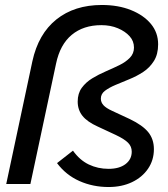

<svg xmlns="http://www.w3.org/2000/svg" viewBox="-20 -739 675 771"><path d="M416 12Q353 12 299 -12Q245 -36 209 -84L273 -134Q300 -96 336.5 -78.5Q373 -61 416 -61Q459 -61 484 -80Q509 -99 509 -130Q509 -151 494 -166Q479 -181 445 -197L372 -231Q330 -250 311 -274Q292 -298 292 -331Q292 -364 308.5 -386.5Q325 -409 350.5 -424.5Q376 -440 405 -452.5Q434 -465 459.5 -477.5Q485 -490 501.5 -507Q518 -524 518 -548Q518 -574 500.5 -593.5Q483 -613 453.5 -625.5Q424 -638 387 -638Q315 -638 268 -599Q221 -560 205 -483L102 0H5L110 -493Q134 -603 206.5 -661Q279 -719 389 -719Q455 -719 506 -698.5Q557 -678 586 -643Q615 -608 615 -561Q615 -521 598 -494Q581 -467 555 -450Q529 -433 499.5 -421Q470 -409 444 -398Q418 -387 401.5 -374.5Q385 -362 385 -343Q385 -328 395.5 -316.5Q406 -305 430 -294L501 -261Q553 -236 575.5 -208Q598 -180 598 -140Q598 -96 574.5 -61.5Q551 -27 510 -7.5Q469 12 416 12Z"/></svg>

Font: Red Hat Display SemiBold
Style: Italic
Weight: 600
Italic angle: -12°
Designer: Pentagram, MCKL
Foundry: Pentagram, MCKL
Version: Version 1.023